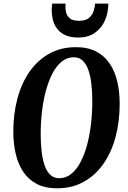

<svg xmlns="http://www.w3.org/2000/svg" viewBox="-20 -1008 692 1038"><path d="M288.5 10Q224.5 10 179.5 -13.2Q134.5 -36.5 106.2 -78.5Q78 -120.5 65 -176.2Q52 -232 52 -296.5Q52 -392.5 74.2 -475.5Q96.5 -558.5 140 -620.8Q183.5 -683 246.5 -718Q309.5 -753 390.5 -753Q454.5 -753 499.5 -729.8Q544.5 -706.5 572.8 -664.5Q601 -622.5 614 -567Q627 -511.5 627 -446.5Q627 -350.5 604.8 -267.5Q582.5 -184.5 539 -122.2Q495.5 -60 432.5 -25Q369.5 10 288.5 10ZM300 -44.5Q336 -44.5 364.8 -67.5Q393.5 -90.5 415 -131Q436.5 -171.5 450.8 -224.5Q465 -277.5 472 -338Q479 -398.5 479 -460.5Q479 -509 474.2 -552Q469.5 -595 458.2 -628Q447 -661 427.5 -679.8Q408 -698.5 379 -698.5Q343 -698.5 314.2 -675.5Q285.5 -652.5 264.2 -612Q243 -571.5 228.5 -518.5Q214 -465.5 207 -405.2Q200 -345 200 -282.5Q200 -234 204.8 -191Q209.5 -148 220.8 -115Q232 -82 251.5 -63.2Q271 -44.5 300 -44.5ZM403.5 -805Q358.5 -805 329.8 -819.5Q301 -834 285.5 -857.2Q270 -880.5 264.5 -907Q259 -933.5 259.5 -958.5Q260 -966.5 260.5 -974Q261 -981.5 262.5 -988.5H334Q332.5 -963 337.2 -942Q342 -921 358.2 -908.2Q374.5 -895.5 407 -895.5Q443 -895.5 461.2 -911.2Q479.5 -927 486.2 -948.8Q493 -970.5 494 -988.5H565.5Q565.5 -937 546.5 -895.5Q527.5 -854 491.2 -829.5Q455 -805 403.5 -805Z"/></svg>

Font: Merriweather 24pt SemiCondensed
Style: Bold Italic
Weight: 700
Width: 4
Italic angle: -7.8°
Designer: Eben Sorkin
Foundry: Eben Sorkin
Version: Version 2.101